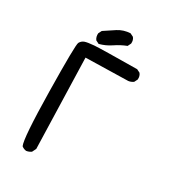

<svg xmlns="http://www.w3.org/2000/svg" viewBox="-194 -908 888 998"><g transform="rotate(30 250.0 -408.5)"><path d="M125 -7.8Q109.4 -9.8 97.7 -19.5Q80.1 -56.6 75.7 -335.4Q71.3 -614.3 79.6 -629.4Q87.9 -644.5 103.5 -650.4Q119.1 -656.2 158.2 -659.2Q197.3 -662.1 413.1 -664.1L432.6 -654.3Q444.3 -640.6 442.4 -619.1L432.6 -599.6Q418.9 -589.8 403.3 -587.9L150.4 -582L166 -43L154.3 -19.5Q140.6 -9.8 125 -7.8ZM173.8 -677.7 154.3 -687.5Q142.6 -703.1 144.5 -724.6L154.3 -744.1Q185.5 -765.6 217.8 -786.1Q250 -806.6 290 -808.6L309.6 -798.8Q321.3 -785.2 319.3 -763.7L309.6 -744.1Q274.4 -730.5 242.7 -709Q210.9 -687.5 173.8 -677.7Z"/></g></svg>

Font: JasonHandwriting2
Style: Regular
Weight: 400
Version: Version 1.05.10